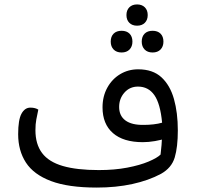

<svg xmlns="http://www.w3.org/2000/svg" viewBox="-20 -831 895 867"><path d="M630 -267Q651 -267 673 -269.5Q695 -272 712 -277Q704 -363 677 -401.5Q650 -440 603 -440Q566 -440 542 -413Q518 -386 518 -348Q518 -308 546.5 -287Q575 -266 630 -267ZM426 -63Q497 -63 554.5 -74Q612 -85 651 -101.5Q690 -118 705 -133Q707 -148 709.5 -176.5Q712 -205 711 -227L728 -206Q709 -199 680 -194Q651 -189 625 -189Q537 -189 490 -230Q443 -271 443 -346Q443 -396 464.5 -435Q486 -474 522.5 -496Q559 -518 604 -518Q670 -518 709 -482Q748 -446 765.5 -384Q783 -322 783 -242Q783 -167 769 -120Q755 -73 707 -46Q651 -16 577.5 0Q504 16 417 16Q288 16 210 -13.5Q132 -43 97 -97Q62 -151 62 -225Q62 -290 77 -317.5Q92 -345 117 -345Q129 -345 138 -342.5Q147 -340 153 -336Q148 -312 144 -291.5Q140 -271 140 -243Q140 -180 170 -140Q200 -100 263.5 -81.5Q327 -63 426 -63ZM599 -715Q577 -715 564 -728Q551 -741 551 -763Q551 -785 564 -798Q577 -811 599 -811Q621 -811 634 -798Q647 -785 647 -763Q647 -741 634 -728Q621 -715 599 -715ZM529 -594Q506 -594 493 -607.5Q480 -621 480 -643Q480 -666 493 -679Q506 -692 529 -692Q552 -692 565 -679Q578 -666 578 -643Q578 -621 565 -607.5Q552 -594 529 -594ZM669 -594Q646 -594 633 -607.5Q620 -621 620 -643Q620 -666 633 -679Q646 -692 669 -692Q692 -692 705 -679Q718 -666 718 -643Q718 -621 705 -607.5Q692 -594 669 -594Z"/></svg>

Font: Baloo Bhaijaan 2
Style: Regular
Weight: 400
Designer: Sanskriti Dholi, Noopur Datye and Ek Type
Foundry: Ek Type
Version: Version 1.701